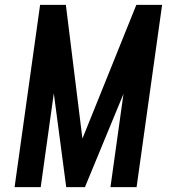

<svg xmlns="http://www.w3.org/2000/svg" viewBox="-20 -770 699 790"><path d="M40 0 145 -750H251L325.5 -148.5H298.5L541 -750H647L542 0H434.5L495.5 -437L509 -434.5L329.5 0H252.5L195 -434.5L208.5 -437L147.5 0Z"/></svg>

Font: Mohave Light SemiBold
Style: Italic
Weight: 600
Italic angle: -8°
Version: Version 2.003